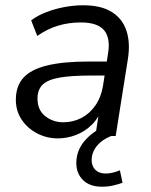

<svg xmlns="http://www.w3.org/2000/svg" viewBox="-20 -515 570 727"><path d="M199 9Q157 9 120.5 -10Q84 -29 62 -62Q40 -95 40 -137Q40 -189 68.5 -220.5Q97 -252 158 -267Q219 -282 315 -282H395L387 -229H326Q249 -229 204.5 -221Q160 -213 141 -194Q122 -175 122 -142Q122 -98 151.5 -75Q181 -52 219 -52Q256 -52 287.5 -68Q319 -84 341 -115.5Q363 -147 370 -190L389 -312Q399 -370 374.5 -400Q350 -430 286 -430Q241 -430 200.5 -418Q160 -406 121 -379L98 -438Q122 -456 154 -468.5Q186 -481 222.5 -488Q259 -495 295 -495Q363 -495 403.5 -469.5Q444 -444 459 -398Q474 -352 464 -290L418 0H341L358 -110H368Q355 -70 328.5 -43.5Q302 -17 268 -4Q234 9 199 9ZM366 192Q320 192 294.5 167Q269 142 269 102Q269 56 299.5 19.5Q330 -17 376 -36L401 0Q376 10 359.5 24.5Q343 39 335 56Q327 73 327 91Q327 114 341 128Q355 142 380 142Q393 142 406 139Q419 136 434 130L444 177Q428 183 408 187.5Q388 192 366 192Z"/></svg>

Font: Nunito Sans 12pt
Style: Italic
Weight: 400
Italic angle: -9°
Designer: Vernon Adams
Foundry: Vernon Adams
Version: Version 3.101;gftools[0.9.27]